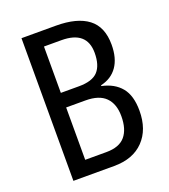

<svg xmlns="http://www.w3.org/2000/svg" viewBox="-132 -809 793 903"><g transform="rotate(-20 264.5 -357.0)"><path d="M252 -714Q358 -714 413 -672Q468 -630 468 -541Q468 -473 439 -431.5Q410 -390 356 -378V-374Q418 -361 451.5 -320.5Q485 -280 485 -204Q485 -110 432 -55Q379 0 284 0H80V-714ZM257 -409Q324 -409 352 -439.5Q380 -470 380 -532Q380 -641 253 -641H166V-409ZM166 -336V-74H272Q337 -74 366.5 -109Q396 -144 396 -209Q396 -270 363.5 -303Q331 -336 263 -336Z"/></g></svg>

Font: Noto Sans Myanmar Condensed
Style: Regular
Weight: 400
Width: 3
Designer: Monotype Design Team
Foundry: Monotype Imaging Inc.
Version: Version 2.107; ttfautohint (v1.8.4.7-5d5b)